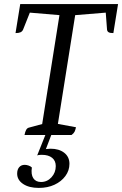

<svg xmlns="http://www.w3.org/2000/svg" viewBox="-20 -661 598 940"><path d="M100 0Q103 -16 108 -25Q113 -34 121 -36L202 -58L184 -38L273 -599L282 -586L116 -600L130 -609L93 -516Q89 -507 80.5 -503Q72 -499 56 -499L79 -641H558L535 -499Q519 -499 512 -503Q505 -507 504 -516L497 -609L508 -600L338 -586L350 -599L261 -39L249 -57L352 -38Q349 -24 345 -16Q341 -8 330 0ZM170 259Q122 259 93 239.5Q64 220 64 189Q64 169 74 157.5Q84 146 101 146Q110 146 120 149.5Q130 153 136 159Q131 193 143 211.5Q155 230 181 230Q211 230 232 207Q253 184 253 152Q253 126 235 111.5Q217 97 185 97Q180 97 173.5 97.5Q167 98 162 100L202 0H231L202 76L186 72Q198 70 208 68.5Q218 67 227 67Q269 67 294.5 87Q320 107 320 141Q320 174 300 201Q280 228 246.5 243.5Q213 259 170 259Z"/></svg>

Font: Petrona
Style: Italic
Weight: 400
Italic angle: -9°
Designer: Ringo R. Seeber
Foundry: Ringo R. Seeber
Version: Version 2.001; ttfautohint (v1.8.3)